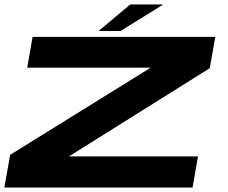

<svg xmlns="http://www.w3.org/2000/svg" viewBox="-24 -840 1022 860"><path d="M-4.5 0 21.5 -146.5 651 -537H98L122 -675H940.5L915.5 -534.5L285 -139.5H863L838.5 0ZM417.5 -701 559.5 -820H707.5L515.5 -701Z"/></svg>

Font: Anybody UltraExpanded Regular
Style: Bold Italic
Weight: 700
Width: 9
Italic angle: -10°
Designer: Tyler Finck
Foundry: Etcetera Type Company
Version: Version 1.010; ttfautohint (v1.8.3) -l 8 -r 50 -G 200 -x 14 